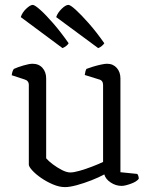

<svg xmlns="http://www.w3.org/2000/svg" viewBox="-20 -761 619 786"><path d="M246 5Q223 5 197 -6Q171 -17 148.5 -32.5Q126 -48 112 -63.5Q98 -79 98 -87V-413Q98 -431 80 -436L28 -453Q29 -462 31.5 -469Q34 -476 37 -479Q52 -486 76 -493Q100 -500 113 -500Q139 -500 154 -483Q169 -466 169 -440V-113Q178 -102 196 -88.5Q214 -75 233.5 -65Q253 -55 268 -55Q282 -55 306.5 -62Q331 -69 357 -79Q383 -89 402 -98V-413Q402 -432 385 -436L327 -454Q329 -471 334 -479Q344 -483 360.5 -488Q377 -493 393 -496.5Q409 -500 418 -500Q443 -500 458 -483Q473 -466 473 -440V-56L542 -49Q548 -41 548 -29Q539 -17 515 -8.5Q491 0 478 0Q454 0 433 -14Q412 -28 407 -47Q385 -35 354.5 -23Q324 -11 294.5 -3Q265 5 246 5ZM236 -564 65 -691Q71 -710 87.5 -725.5Q104 -741 114 -741Q122 -741 144.5 -721Q167 -701 197.5 -666Q228 -631 261 -584Q254 -572 236 -564ZM382 -564 210 -691Q216 -709 232.5 -725Q249 -741 260 -741Q268 -741 290 -721Q312 -701 343 -666Q374 -631 407 -584Q404 -579 397 -573Q390 -567 382 -564Z"/></svg>

Font: Texturina ExtraLight
Style: Regular
Weight: 200
Designer: Guillermo Torres Carreño
Foundry: Omnibus-Type
Version: Version 1.002; ttfautohint (v1.8.3)